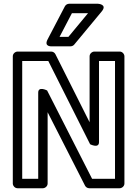

<svg xmlns="http://www.w3.org/2000/svg" viewBox="-20 -975 728 1020"><path d="M469.3 -25 230.3 -494.3C230.3 -494.3 183 -518.9 183 -483V-25H98V-651H236.6L458.7 -208.8C458.7 -208.8 506 -184.3 506 -220V-651H591V-25ZM431.7 11.3C435.7 19.2 444.5 25 454 25H616C626.7 25 641 15.1 641 0V-676C641 -686.7 631.1 -701 616 -701H481C470.3 -701 456 -691.1 456 -676V-325.5L274.3 -687.2C270.3 -695.2 261.5 -701 252 -701H73C62.3 -701 48 -691.1 48 -676V0C48 10.7 57.9 25 73 25H208C218.7 25 233 15.1 233 0V-378.8ZM343.3 -779H296.3L362.1 -905H447.8ZM355 -729C362.1 -729 369.5 -732.3 374.2 -738L520.2 -914C552 -952.3 501 -955 501 -955H347C338.5 -955 329.2 -949.9 324.8 -941.6L232.8 -765.6C211.7 -725 255 -729 255 -729Z"/></svg>

Font: Fog Sans
Style: Outline
Weight: 700
Foundry: Intel Corporation
Version: Version 1.00